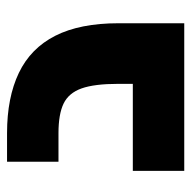

<svg xmlns="http://www.w3.org/2000/svg" viewBox="-19 -524 543 545"><g transform="rotate(-90 252.5 -251.5)"><path d="M40 0V-146H396L287 -53V-187Q287 -255 274 -291.5Q261 -328 231 -342.5Q201 -357 147 -357H66V-503H147Q248 -503 318 -469.5Q388 -436 423.5 -366Q459 -296 459 -187V0Z"/></g></svg>

Font: Cairo Play Black
Style: Regular
Weight: 900
Version: Version 3.119